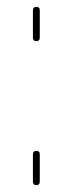

<svg xmlns="http://www.w3.org/2000/svg" viewBox="-20 -540 212 560"><path d="M76 -10V-90Q76 -100 86 -100Q96 -100 96 -90V-10Q96 0 86 0Q76 0 76 -10ZM76 -430V-510Q76 -520 86 -520Q96 -520 96 -510V-430Q96 -420 86 -420Q76 -420 76 -430Z"/></svg>

Font: Rounded Mplus 1c Thin
Style: Regular
Weight: 250
Version: Version 1.059.20150529